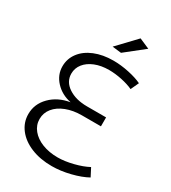

<svg xmlns="http://www.w3.org/2000/svg" viewBox="-215 -1004 993 1118"><g transform="rotate(30 281.0 -445.5)"><path d="M393 -897 462 -867 336 -767 276 -774ZM118 -197Q118 -156 144.5 -123.5Q171 -91 217 -73Q263 -55 321 -55Q367 -55 423 -69Q479 -83 518 -104L546 -50Q503 -26 439 -10Q375 6 316 6Q238 6 177 -19Q116 -44 81.5 -88.5Q47 -133 47 -189Q47 -257 97 -307.5Q147 -358 226 -371Q162 -384 121 -428Q80 -472 80 -529Q80 -580 110.5 -620.5Q141 -661 196 -683.5Q251 -706 322 -706Q372 -706 426 -694.5Q480 -683 515 -666L490 -612Q458 -627 413 -636.5Q368 -646 327 -646Q274 -646 233 -629.5Q192 -613 169 -584Q146 -555 146 -518Q146 -464 195.5 -431Q245 -398 321 -398H449V-338H321Q263 -338 216.5 -320Q170 -302 144 -270Q118 -238 118 -197Z"/></g></svg>

Font: TypoPRO Montserrat Alternates
Style: Regular
Weight: 300
Designer: Julieta Ulanovsky
Foundry: Julieta Ulanovsky
Version: Version 6.001